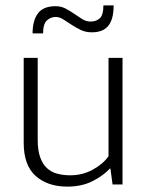

<svg xmlns="http://www.w3.org/2000/svg" viewBox="-20 -685 543 713"><path d="M383 -470H435V0H398L390 -59H388Q364 -33 324 -12.5Q284 8 230 8Q157 8 112.5 -31.5Q68 -71 68 -155V-470H120V-166Q120 -127 129 -101.5Q138 -76 154 -61Q170 -46 192.5 -40Q215 -34 241 -34Q286 -34 324.5 -55Q363 -76 383 -105ZM101 -561Q101 -609 121 -635.5Q141 -662 186 -662Q207 -662 224 -653Q241 -644 256 -633.5Q271 -623 285.5 -614Q300 -605 316 -605Q338 -605 351 -617.5Q364 -630 364 -665H402Q402 -614 382.5 -589.5Q363 -565 321 -565Q298 -565 279.5 -574Q261 -583 245 -593.5Q229 -604 215 -613Q201 -622 187 -622Q168 -622 154 -609Q140 -596 140 -561Z"/></svg>

Font: Ek Mukta ExtraLight
Style: Regular
Weight: 275
Designer: Girish Dalvi and Yashodeep Gholap
Foundry: Ek Type
Version: Version 2.538;PS 1.002;hotconv 16.6.51;makeotf.lib2.5.65220;